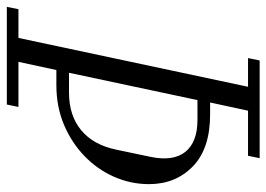

<svg xmlns="http://www.w3.org/2000/svg" viewBox="-151 -651 780 562"><g transform="rotate(90 239.0 -370.0)"><path d="M-22 0 -15 -34H69L212 -706H128L135 -740H421L414 -706H282L258 -595H293Q393 -595 445 -544.5Q497 -494 497 -416Q497 -363 475.5 -314Q454 -265 414.5 -227Q375 -189 322.5 -167Q270 -145 207 -145H163L139 -34H271L264 0ZM171 -182H229Q296 -182 339 -217.5Q382 -253 396 -320L417 -420Q431 -487 402.5 -522.5Q374 -558 309 -558H251Z"/></g></svg>

Font: Xanh Mono
Style: Italic
Weight: 400
Italic angle: -12°
Monospace: yes
Designer: Lam Bao, Duy Dao
Foundry: Yellow Type Foundry
Version: Version 3.101; ttfautohint (v1.8.3)